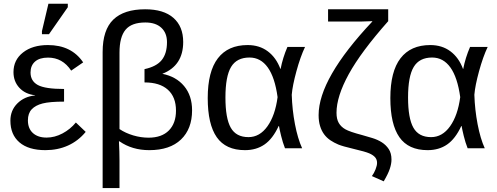

<svg xmlns="http://www.w3.org/2000/svg" viewBox="-20 -773 2591 1001"><path d="M222.7 -55.7Q265.1 -55.7 305.9 -77.4Q346.7 -99.1 375.5 -134.3L426.8 -85.4Q387.7 -38.1 334.5 -14.2Q281.2 9.8 216.8 9.8Q128.4 9.8 81.3 -30.8Q34.2 -71.3 34.2 -144Q34.2 -197.8 70.6 -233.9Q106.9 -270 163.1 -275.4V-276.4Q111.3 -282.2 80.8 -315.4Q50.3 -348.6 50.3 -397Q50.3 -460.4 99.9 -499.3Q149.4 -538.1 230 -538.1Q352.5 -538.1 413.6 -447.8L351.1 -404.8Q306.2 -472.7 230.5 -472.7Q186 -472.7 162.6 -451.9Q139.2 -431.2 139.2 -395Q139.2 -350.6 177.2 -329.8Q215.3 -309.1 314 -309.1V-243.2Q239.3 -243.2 202.1 -233.6Q165 -224.1 145.3 -203.1Q125.5 -182.1 125.5 -145.5Q125.5 -103 151.6 -79.3Q177.7 -55.7 222.7 -55.7ZM198.7 -594.7V-610.8L232.4 -753.4H333.5V-735.4L235.4 -594.7Z M981.4 -197.8Q981.4 -101.1 923.6 -45.7Q865.7 9.8 758.3 9.8Q668.9 9.8 603 -36.1H600.1Q603 19.5 603 62.5V207.5H515.1V-501.5Q515.1 -617.2 570.8 -670.9Q626.5 -724.6 736.8 -724.6Q833 -724.6 884 -679.9Q935.1 -635.3 935.1 -554.2Q935.1 -430.7 826.2 -388.2Q898.4 -374 939.9 -324.2Q981.4 -274.4 981.4 -197.8ZM603 -100.1Q634.3 -79.1 674.6 -67.1Q714.8 -55.2 754.4 -55.2Q823.2 -55.2 860.4 -92.8Q897.5 -130.4 897.5 -196.3Q897.5 -267.1 855.2 -305.2Q813 -343.3 733.4 -343.3V-412.6Q795.4 -425.8 823 -459.7Q850.6 -493.7 850.6 -553.2Q850.6 -601.1 821 -628.4Q791.5 -655.8 737.8 -655.8Q666 -655.8 634.5 -617.9Q603 -580.1 603 -498.5Z M1432.6 -115.7Q1401.9 -49.3 1359.1 -19.8Q1316.4 9.8 1257.3 9.8Q1157.2 9.8 1110.1 -57.6Q1063 -125 1063 -261.7Q1063 -400.4 1116 -469.2Q1168.9 -538.1 1271 -538.1Q1332.5 -538.1 1376.2 -505.4Q1419.9 -472.7 1441.9 -413.6H1442.9Q1454.1 -471.7 1478.5 -528.3H1570.3Q1545.9 -476.6 1525.4 -401.6Q1504.9 -326.7 1501 -278.8Q1503.4 -200.7 1517.8 -125.5Q1532.2 -50.3 1555.2 0H1465.8Q1454.1 -29.8 1445.6 -64.7Q1437 -99.6 1434.6 -115.7ZM1155.3 -264.6Q1155.3 -156.2 1183.1 -107.2Q1210.9 -58.1 1275.4 -58.1Q1334 -58.1 1374.3 -114.5Q1414.6 -170.9 1427.2 -266.6Q1413.1 -369.6 1376 -421.4Q1338.9 -473.1 1280.8 -473.1Q1214.4 -473.1 1184.8 -424.1Q1155.3 -375 1155.3 -264.6Z M1734.4 -185.1Q1734.4 -152.3 1746.1 -132.1Q1757.8 -111.8 1780.5 -98.9Q1803.2 -85.9 1868.2 -68.8Q1894.5 -61.5 1921.6 -53.2Q1948.7 -44.9 1970.7 -31Q1992.7 -17.1 2006.8 4.4Q2021 25.9 2021 59.1Q2021 80.6 2012.2 107.2Q2003.4 133.8 1980.5 172.4L1918.9 145Q1930.2 129.9 1938 109.9Q1945.8 89.8 1945.8 76.2Q1945.8 58.6 1935.5 46.9Q1925.3 35.2 1905 26.4Q1884.8 17.6 1822.3 2.9Q1766.1 -10.3 1743.9 -19.5Q1721.7 -28.8 1702.4 -41.7Q1683.1 -54.7 1669.7 -73Q1656.2 -91.3 1648.7 -116Q1641.1 -140.6 1641.1 -172.9Q1641.1 -363.3 1920.9 -660.6V-662.6L1858.9 -660.6H1690.4V-724.6H2003.9V-662.6Q1862.3 -502.9 1798.3 -386.5Q1734.4 -270 1734.4 -185.1Z M2384.8 -115.7Q2354 -49.3 2311.3 -19.8Q2268.6 9.8 2209.5 9.8Q2109.4 9.8 2062.3 -57.6Q2015.1 -125 2015.1 -261.7Q2015.1 -400.4 2068.1 -469.2Q2121.1 -538.1 2223.1 -538.1Q2284.7 -538.1 2328.4 -505.4Q2372.1 -472.7 2394 -413.6H2395Q2406.2 -471.7 2430.7 -528.3H2522.5Q2498 -476.6 2477.5 -401.6Q2457 -326.7 2453.1 -278.8Q2455.6 -200.7 2470 -125.5Q2484.4 -50.3 2507.3 0H2418Q2406.2 -29.8 2397.7 -64.7Q2389.2 -99.6 2386.7 -115.7ZM2107.4 -264.6Q2107.4 -156.2 2135.3 -107.2Q2163.1 -58.1 2227.5 -58.1Q2286.1 -58.1 2326.4 -114.5Q2366.7 -170.9 2379.4 -266.6Q2365.2 -369.6 2328.1 -421.4Q2291 -473.1 2232.9 -473.1Q2166.5 -473.1 2137 -424.1Q2107.4 -375 2107.4 -264.6Z"/></svg>

Font: Liberation Sans
Style: Regular
Weight: 400
Designer: Steve Matteson
Foundry: Ascender Corporation
Version: Version 2.00.1